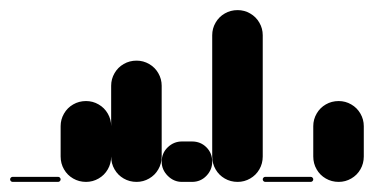

<svg xmlns="http://www.w3.org/2000/svg" viewBox="-20 -360 740 380"><path d="M5 -10Q3 -10 1.5 -8.5Q0 -7 0 -5Q0 -3 1.5 -1.5Q3 0 5 0H95Q97 0 98.5 -1.5Q100 -3 100 -5Q100 -7 98.5 -8.5Q97 -10 95 -10Z M100 -50.3H200V-110.3H100ZM150.3 -100Q136.3 -100 124.8 -93.3Q113.3 -86.7 106.7 -75.2Q100 -63.7 100 -50.3Q100 -36.3 106.7 -24.8Q113.3 -13.3 124.8 -6.7Q136.3 0 150.3 0Q163.7 0 175.2 -6.7Q186.7 -13.3 193.3 -24.8Q200 -36.3 200 -50.3Q200 -63.7 193.3 -75.2Q186.7 -86.7 175.2 -93.3Q163.7 -100 150.3 -100ZM150.3 -160Q136.3 -160 124.8 -153.3Q113.3 -146.7 106.7 -135.2Q100 -123.7 100 -110.3Q100 -96.3 106.7 -84.8Q113.3 -73.3 124.8 -66.7Q136.3 -60 150.3 -60Q163.7 -60 175.2 -66.7Q186.7 -73.3 193.3 -84.8Q200 -96.3 200 -110.3Q200 -123.7 193.3 -135.2Q186.7 -146.7 175.2 -153.3Q163.7 -160 150.3 -160Z M200 -50.3H300V-190.3H200ZM250.3 -100Q236.3 -100 224.8 -93.3Q213.3 -86.7 206.7 -75.2Q200 -63.7 200 -50.3Q200 -36.3 206.7 -24.8Q213.3 -13.3 224.8 -6.7Q236.3 0 250.3 0Q263.7 0 275.2 -6.7Q286.7 -13.3 293.3 -24.8Q300 -36.3 300 -50.3Q300 -63.7 293.3 -75.2Q286.7 -86.7 275.2 -93.3Q263.7 -100 250.3 -100ZM250.3 -240Q236.3 -240 224.8 -233.3Q213.3 -226.7 206.7 -215.2Q200 -203.7 200 -190.3Q200 -176.3 206.7 -164.8Q213.3 -153.3 224.8 -146.7Q236.3 -140 250.3 -140Q263.7 -140 275.2 -146.7Q286.7 -153.3 293.3 -164.8Q300 -176.3 300 -190.3Q300 -203.7 293.3 -215.2Q286.7 -226.7 275.2 -233.3Q263.7 -240 250.3 -240Z M340 -80Q324 -80 312 -68.5Q300 -57 300 -40Q300 -24 312 -12Q324 0 340 0H360Q377 0 388.5 -12Q400 -24 400 -40Q400 -57 388.5 -68.5Q377 -80 360 -80Z M400 -50.3H500V-290.3H400ZM450.3 -100Q436.3 -100 424.8 -93.3Q413.3 -86.7 406.7 -75.2Q400 -63.7 400 -50.3Q400 -36.3 406.7 -24.8Q413.3 -13.3 424.8 -6.7Q436.3 0 450.3 0Q463.7 0 475.2 -6.7Q486.7 -13.3 493.3 -24.8Q500 -36.3 500 -50.3Q500 -63.7 493.3 -75.2Q486.7 -86.7 475.2 -93.3Q463.7 -100 450.3 -100ZM450.3 -340Q436.3 -340 424.8 -333.3Q413.3 -326.7 406.7 -315.2Q400 -303.7 400 -290.3Q400 -276.3 406.7 -264.8Q413.3 -253.3 424.8 -246.7Q436.3 -240 450.3 -240Q463.7 -240 475.2 -246.7Q486.7 -253.3 493.3 -264.8Q500 -276.3 500 -290.3Q500 -303.7 493.3 -315.2Q486.7 -326.7 475.2 -333.3Q463.7 -340 450.3 -340Z M505 -10Q503 -10 501.5 -8.5Q500 -7 500 -5Q500 -3 501.5 -1.5Q503 0 505 0H595Q597 0 598.5 -1.5Q600 -3 600 -5Q600 -7 598.5 -8.5Q597 -10 595 -10Z M600 -50.3H700V-110.3H600ZM650.3 -100Q636.3 -100 624.8 -93.3Q613.3 -86.7 606.7 -75.2Q600 -63.7 600 -50.3Q600 -36.3 606.7 -24.8Q613.3 -13.3 624.8 -6.7Q636.3 0 650.3 0Q663.7 0 675.2 -6.7Q686.7 -13.3 693.3 -24.8Q700 -36.3 700 -50.3Q700 -63.7 693.3 -75.2Q686.7 -86.7 675.2 -93.3Q663.7 -100 650.3 -100ZM650.3 -160Q636.3 -160 624.8 -153.3Q613.3 -146.7 606.7 -135.2Q600 -123.7 600 -110.3Q600 -96.3 606.7 -84.8Q613.3 -73.3 624.8 -66.7Q636.3 -60 650.3 -60Q663.7 -60 675.2 -66.7Q686.7 -73.3 693.3 -84.8Q700 -96.3 700 -110.3Q700 -123.7 693.3 -135.2Q686.7 -146.7 675.2 -153.3Q663.7 -160 650.3 -160Z"/></svg>

Font: Wavefont Thin
Style: Regular
Weight: 100
Monospace: yes
Version: Version 3.005;gftools[0.9.33]